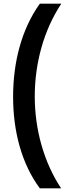

<svg xmlns="http://www.w3.org/2000/svg" viewBox="-20 -819 385 1055"><path d="M52 -287C52 -99 98 80 199 216H316C221 73 171 -108 171 -289C171 -473 221 -654 317 -799H199C98 -658 52 -477 52 -287Z"/></svg>

Font: Noto Sans Sinhala Condensed
Style: Bold
Weight: 700
Width: 3
Designer: Jelle Bosma - Monotype Design Team
Foundry: Monotype Imaging Inc.
Version: Version 2.006